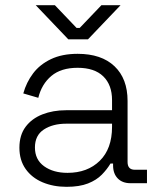

<svg xmlns="http://www.w3.org/2000/svg" viewBox="-20 -708 614 742"><path d="M237 14Q186 14 144.5 -3.5Q103 -21 79 -55Q55 -89 55 -137Q55 -186 79 -218Q103 -250 144 -266Q185 -282 235 -282H413V-321Q413 -380 379 -413Q345 -446 280 -446Q216 -446 178.5 -414.5Q141 -383 128 -330L70 -347Q82 -390 108 -424.5Q134 -459 177 -479.5Q220 -500 280 -500Q372 -500 422.5 -452Q473 -404 473 -318V-82Q473 -52 501 -52H548V0H484Q453 0 435 -18.5Q417 -37 417 -69V-76H407Q394 -54 373.5 -33Q353 -12 320 1Q287 14 237 14ZM241 -40Q318 -40 365.5 -86.5Q413 -133 413 -218V-230H236Q184 -230 149.5 -207.5Q115 -185 115 -138Q115 -91 150.5 -65.5Q186 -40 241 -40ZM244 -556 118 -688H192L276 -600H288L372 -688H446L320 -556Z"/></svg>

Font: Space Grotesk Light Light
Style: Regular
Weight: 300
Version: Version 2.000